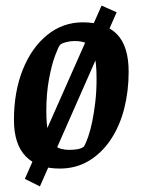

<svg xmlns="http://www.w3.org/2000/svg" viewBox="-20 -593 512 688"><path d="M123 75 69 48 344 -573 398 -549ZM194 11Q115 11 72.5 -32.5Q30 -76 30 -163Q30 -264 61.5 -343Q93 -422 149 -467.5Q205 -513 277 -513Q358 -513 399.5 -470Q441 -427 441 -336Q441 -266 425 -203.5Q409 -141 377 -93Q345 -45 299 -17Q253 11 194 11ZM228 -56Q245 -56 258.5 -58.5Q272 -61 281 -68Q288 -80 296 -103Q304 -126 310.5 -157.5Q317 -189 321.5 -227.5Q326 -266 326 -310Q326 -368 318 -397.5Q310 -427 293 -436.5Q276 -446 247 -446Q233 -446 217 -442Q201 -438 195 -432Q189 -425 177 -392.5Q165 -360 155.5 -309Q146 -258 146 -195Q146 -146 153 -115Q160 -84 178 -70Q196 -56 228 -56Z"/></svg>

Font: Faustina Light SemiBold
Style: Italic
Weight: 600
Italic angle: -8°
Version: Version 1.200